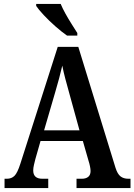

<svg xmlns="http://www.w3.org/2000/svg" viewBox="-20 -951 680 971"><path d="M3 0V-47H15Q38 -47 53 -61.5Q68 -76 83 -123L272 -714H376L564 -103Q574 -71 589.5 -59Q605 -47 629 -47H640V0H367V-47H394Q414 -47 426 -56.5Q438 -66 438 -86Q438 -96 435 -110.5Q432 -125 428 -137L399 -238H185L159 -147Q156 -135 152 -118.5Q148 -102 148 -89Q148 -47 194 -47H224V0ZM203 -292H382L331 -477Q320 -516 310.5 -552Q301 -588 295 -619Q281 -558 259 -484ZM319 -771Q293 -789 260.5 -817.5Q228 -846 201 -875Q174 -904 163 -921V-931H287Q296 -909 311 -882Q326 -855 342.5 -829Q359 -803 371 -784V-771Z"/></svg>

Font: Noto Serif Thai Condensed SemiBold
Style: Regular
Weight: 600
Width: 3
Designer: Monotype Design Team
Foundry: Monotype Imaging Inc.
Version: Version 2.002; ttfautohint (v1.8.4.7-5d5b)